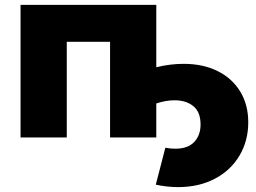

<svg xmlns="http://www.w3.org/2000/svg" viewBox="-20 -562 1047 785"><path d="M731 -301Q810 -301 869.5 -271.5Q929 -242 962 -188Q995 -134 995 -62Q995 14 959 74.5Q923 135 858 169Q793 203 708 203Q663 203 617 193L656 42Q676 46 697 46Q748 46 774 18.5Q800 -9 800 -53Q800 -104 770.5 -128Q741 -152 694 -152Q658 -152 619 -139V0H430V-391H253V0H64V-542H619V-287Q675 -301 731 -301Z"/></svg>

Font: CMG Sans ExtraBold
Style: Regular
Weight: 800
Designer: Julieta Ulanovsky
Foundry: Julieta Ulanovsky
Version: Version 7.200